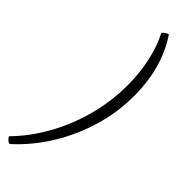

<svg xmlns="http://www.w3.org/2000/svg" viewBox="-373 -805 1010 1010"><g transform="rotate(45 132.5 -300.0)"><path d="M-10 200Q-19 200 -28 192Q-37 184 -42 174Q34 97 90.5 -3.5Q147 -104 178.5 -219.5Q210 -335 210 -456Q210 -548 192 -630.5Q174 -713 140 -778Q147 -786 157 -792.5Q167 -799 174 -800Q274 -652 274 -441Q274 -320 239.5 -203.5Q205 -87 141.5 16.5Q78 120 -10 200Z"/></g></svg>

Font: Texturina Extralight
Style: Italic
Weight: 200
Italic angle: -11°
Designer: Guillermo Torres Carreño
Foundry: Omnibus-Type
Version: Version 1.002; ttfautohint (v1.8.3)